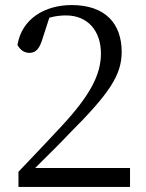

<svg xmlns="http://www.w3.org/2000/svg" viewBox="-20 -739 579 759"><path d="M119 -75C174 -129 225 -180 253 -210C413 -370 461 -442 461 -534C461 -644 398 -719 263 -719C159 -719 66 -666 49 -561C60 -542 75 -530 97 -530C123 -530 138 -549 150 -592L175 -669C199 -676 222 -678 241 -678C327 -678 379 -617 379 -527C379 -443 335 -361 225 -242C177 -191 115 -124 53 -60V0H494V-75Z"/></svg>

Font: Source Han Serif AKR9
Style: Regular
Weight: 400
Designer: Ryoko NISHIZUKA 西塚涼子 (kana & ideographs); Frank Grießhammer (Latin, Greek & Cyrillic); Sandoll Communications 산돌커뮤니케이션, 
Foundry: Adobe Systems Incorporated
Version: Version 1.005;hotconv 1.0.107;makeotfexe 2.5.65593